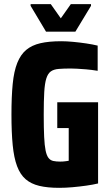

<svg xmlns="http://www.w3.org/2000/svg" viewBox="-20 -894 531 922"><path d="M264 8Q208 8 168.5 -1.5Q129 -11 103 -33.5Q77 -56 62 -96Q47 -136 41 -197Q35 -258 35 -344Q35 -430 41 -491Q47 -552 63 -592Q79 -632 106 -654.5Q133 -677 174 -686.5Q215 -696 274 -696Q300 -696 331.5 -693Q363 -690 393.5 -685.5Q424 -681 449 -675V-554Q418 -559 393.5 -561Q369 -563 350.5 -564Q332 -565 320 -565Q285 -565 261.5 -563Q238 -561 224 -551Q210 -541 202.5 -517.5Q195 -494 192.5 -452Q190 -410 190 -344Q190 -279 192 -237Q194 -195 199 -171Q204 -147 213 -135.5Q222 -124 236 -121Q250 -118 269 -118Q277 -118 283.5 -118.5Q290 -119 297 -120Q304 -121 310 -122V-279H255V-403H451V-13Q426 -7 394 -2.5Q362 2 328.5 5Q295 8 264 8ZM201 -742 127 -866V-874H224L272 -806L320 -874H417V-866L342 -742Z"/></svg>

Font: Saira Condensed ExtraBold
Style: Regular
Weight: 800
Width: 3
Designer: Hector Gatti with collaboration of the Omnibus-Type team
Foundry: Omnibus-Type
Version: Version 1.101